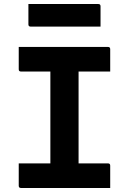

<svg xmlns="http://www.w3.org/2000/svg" viewBox="-20 -933 640 953"><path d="M527 0H84Q73 0 73 -11V-122H230V-578H84Q73 -578 73 -589V-700H516Q527 -700 527 -689V-578H370V-122H516Q527 -122 527 -111ZM121 -913H468Q479 -913 479 -902V-801H132Q121 -801 121 -812Z"/></svg>

Font: Recursive Mn Lnr St
Style: Bold
Weight: 700
Monospace: yes
Version: Version 1.079;hotconv 1.0.112;makeotfexe 2.5.65598; ttfautoh